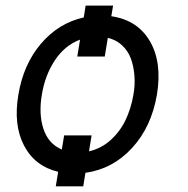

<svg xmlns="http://www.w3.org/2000/svg" viewBox="-20 -608 671 685"><path d="M383.5 -588.1 377.1 -550.1Q470.5 -536.6 514.7 -461.1Q558.9 -385.7 539.8 -269.9Q520.2 -155.2 451.2 -80.1Q382.1 -5 284.8 8.5L277 56.8H179L187.5 5Q104.4 -14.9 65.9 -88.4Q27.3 -161.9 45.5 -269.9Q63.6 -378.9 126.4 -452.4Q189.3 -525.9 278.8 -545.8L285.5 -588.1ZM306.8 -125 297.6 -68.2Q340.6 -77.8 374.3 -108Q408 -138.1 427.7 -179.2Q447.4 -220.2 456 -269.9Q462.4 -305.8 459.5 -339.3Q456.7 -372.9 446.6 -399.9Q436.4 -426.8 415.5 -446.4Q394.5 -465.9 364.7 -473L353.7 -406.2H255.7L265.6 -466.6Q210.9 -446 175.6 -392.6Q140.3 -339.1 129.3 -269.9Q117.5 -201 135.1 -147.9Q152.7 -94.8 200.6 -74.6L208.8 -125Z"/></svg>

Font: Karasuma Gothic
Style: Italic
Weight: 400
Italic angle: -9.39999°
Designer: Rasmus Andersson / Ryoko Nishizuka
Foundry: Genbu
Version: Version 1.00